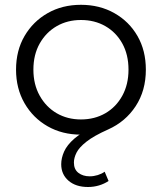

<svg xmlns="http://www.w3.org/2000/svg" viewBox="-20 -550 667 791"><path d="M342.5 220.4Q292.2 220.4 262.2 194.4Q232.2 168.4 232.2 126.6Q232.2 101.1 244.2 74.2Q256.2 47.4 285.9 21.4Q315.6 -4.6 368.3 -26.8L368.7 0.3Q351.4 2.7 338.6 3.7Q325.9 4.7 313.5 4.7Q236.4 4.7 176.2 -29.7Q116 -64 81.1 -124.6Q46.1 -185.3 46.1 -263Q46.1 -341.7 81.1 -401.6Q116 -461.5 176.2 -495.8Q236.4 -530.2 313.5 -530.2Q390.6 -530.2 451.3 -495.8Q512 -461.5 546.4 -401.6Q580.9 -341.7 580.9 -263Q580.9 -176.7 539 -112.7Q497.1 -48.7 425.6 -16.7Q366.4 9.7 336.1 33.7Q305.8 57.6 295.2 79Q284.5 100.4 284.5 119.8Q284.5 147.8 303 162.1Q321.6 176.4 349.7 176.4Q366.2 176.4 382.7 171.3Q399.2 166.1 411.2 157.4L427.3 195.6Q409.6 207.4 387.9 213.9Q366.3 220.4 342.5 220.4ZM313.5 -57.9Q369.9 -57.9 414.2 -83.5Q458.4 -109.2 483.9 -155.7Q509.4 -202.2 509.4 -263Q509.4 -324.8 483.9 -370.8Q458.4 -416.8 414.2 -442.2Q369.9 -467.6 313.5 -467.6Q257.7 -467.6 213.6 -442.2Q169.6 -416.8 143.6 -370.8Q117.6 -324.8 117.6 -263Q117.6 -202.2 143.6 -155.7Q169.6 -109.2 213.6 -83.5Q257.7 -57.9 313.5 -57.9Z"/></svg>

Font: Montserrat Alternates Thin
Style: Regular
Weight: 100
Designer: Julieta Ulanovsky
Foundry: Julieta Ulanovsky
Version: Version 9.000